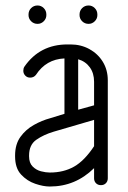

<svg xmlns="http://www.w3.org/2000/svg" viewBox="-20 -675 466 700"><path d="M373 -25Q373 -14 366 -7Q359 0 348 0Q337 0 330 -7Q323 -14 323 -25V-62Q255 5 162 5H161Q138 5 108.5 -5Q79 -15 57 -38.5Q35 -62 35 -105V-108Q35 -149 54.5 -176Q74 -203 103.5 -219.5Q133 -236 163 -244L215 -260V-462Q148 -459 111 -402Q103 -392 90 -392Q79 -392 72 -399.5Q65 -407 65 -417Q65 -426 69 -432Q125 -513 226 -513H237Q275 -513 306 -496Q337 -479 355 -449.5Q373 -420 373 -382ZM323 -377Q323 -408 307.5 -429.5Q292 -451 265 -459V-275L323 -291ZM161 -46H162Q212 -46 250 -67.5Q288 -89 323 -142V-238L176 -195Q139 -184 112.5 -165.5Q86 -147 86 -108V-105Q86 -81 99 -68Q112 -55 129.5 -50.5Q147 -46 161 -46ZM270 -622Q270 -636 279.5 -645.5Q289 -655 303 -655Q316 -655 325.5 -645.5Q335 -636 335 -622V-620Q335 -607 325.5 -597.5Q316 -588 303 -588Q289 -588 279.5 -597.5Q270 -607 270 -620ZM84 -622Q84 -636 93.5 -645.5Q103 -655 117 -655Q130 -655 139.5 -645.5Q149 -636 149 -622V-620Q149 -607 139.5 -597.5Q130 -588 117 -588Q103 -588 93.5 -597.5Q84 -607 84 -620Z"/></svg>

Font: Libertine Sup
Style: Regular
Weight: 400
Designer: Bastien Sozeau
Foundry: NBR — Bastien Sozeau
Version: Version 2.003; ttfautohint (v1.8.4.7-5d5b);gftools[0.9.33]